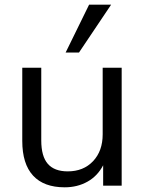

<svg xmlns="http://www.w3.org/2000/svg" viewBox="-20 -792 617 819"><path d="M499 -503V0H420V-87Q396 -41 353 -17Q310 7 256 7Q167 7 121 -43Q75 -93 75 -191V-503H156V-193Q156 -125 184 -93Q212 -61 269 -61Q336 -61 377 -104.5Q418 -148 418 -219V-503ZM317 -568H260L360 -772H454Z"/></svg>

Font: Muli-Regular
Style: Regular
Weight: 400
Version: Version 2.000